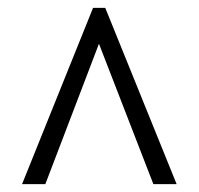

<svg xmlns="http://www.w3.org/2000/svg" viewBox="-20 -734 505 487"><path d="M36 -267H95L231 -623L369 -267H428L247 -714H216Z"/></svg>

Font: Noto Serif Myanmar Condensed
Style: Regular
Weight: 400
Width: 3
Designer: Ben Mitchell and the Monotype Design Team
Foundry: Monotype Imaging Inc.
Version: Version 2.106